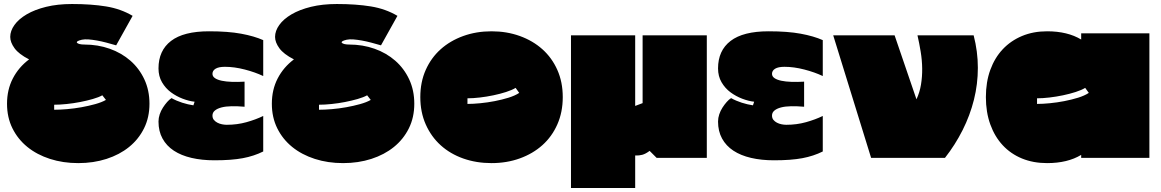

<svg xmlns="http://www.w3.org/2000/svg" viewBox="-20 -743 5785 957"><path d="M15 -226Q15 -296 44 -352Q73 -408 125 -447Q74 -473 52.5 -502.5Q31 -532 31 -559Q31 -589 52 -618.5Q73 -648 113 -671.5Q153 -695 210 -709Q267 -723 339 -723Q435 -723 508.5 -711Q582 -699 641 -664L559 -517Q535 -524 510.5 -530.5Q486 -537 463.5 -541Q441 -545 421.5 -546.5Q402 -548 388 -545Q371 -541 366 -537Q361 -533 364 -529.5Q367 -526 376.5 -523.5Q386 -521 400 -521Q468 -521 527 -500Q586 -479 630 -440.5Q674 -402 699.5 -347.5Q725 -293 725 -226Q725 -158 698 -103.5Q671 -49 623.5 -10.5Q576 28 511 49Q446 70 370 70Q294 70 229 49Q164 28 116.5 -10.5Q69 -49 42 -103.5Q15 -158 15 -226ZM508 -245 490 -268Q472 -258 442.5 -249.5Q413 -241 379.5 -234.5Q346 -228 312 -224.5Q278 -221 250 -221V-196Q278 -196 314 -199Q350 -202 386 -208.5Q422 -215 454.5 -224Q487 -233 508 -245Z M770 -137Q770 -155 776 -173Q782 -191 792 -206.5Q802 -222 813 -234.5Q824 -247 835 -254Q860 -240 888.5 -231Q917 -222 944 -218L950 -236Q922 -239 890.5 -251Q859 -263 832 -283Q805 -303 787.5 -333Q770 -363 770 -402Q770 -491 832.5 -539Q895 -587 1022 -587Q1117 -587 1182 -575Q1247 -563 1292 -543V-364Q1252 -383 1200 -396.5Q1148 -410 1101 -410Q1070 -410 1054.5 -400.5Q1039 -391 1039 -375Q1039 -362 1051.5 -353.5Q1064 -345 1085.5 -340.5Q1107 -336 1136 -335Q1165 -334 1199 -336V-211Q1164 -214 1134.5 -213.5Q1105 -213 1084 -207.5Q1063 -202 1051 -192Q1039 -182 1039 -167Q1039 -154 1046 -145.5Q1053 -137 1063.5 -131.5Q1074 -126 1086.5 -123.5Q1099 -121 1110 -121Q1162 -121 1208.5 -134Q1255 -147 1292 -165V12Q1246 35 1190 45.5Q1134 56 1049 56Q986 56 934.5 44Q883 32 846.5 8Q810 -16 790 -52.5Q770 -89 770 -137Z M1335 -226Q1335 -296 1364 -352Q1393 -408 1445 -447Q1394 -473 1372.5 -502.5Q1351 -532 1351 -559Q1351 -589 1372 -618.5Q1393 -648 1433 -671.5Q1473 -695 1530 -709Q1587 -723 1659 -723Q1755 -723 1828.5 -711Q1902 -699 1961 -664L1879 -517Q1855 -524 1830.5 -530.5Q1806 -537 1783.5 -541Q1761 -545 1741.5 -546.5Q1722 -548 1708 -545Q1691 -541 1686 -537Q1681 -533 1684 -529.5Q1687 -526 1696.5 -523.5Q1706 -521 1720 -521Q1788 -521 1847 -500Q1906 -479 1950 -440.5Q1994 -402 2019.5 -347.5Q2045 -293 2045 -226Q2045 -158 2018 -103.5Q1991 -49 1943.5 -10.5Q1896 28 1831 49Q1766 70 1690 70Q1614 70 1549 49Q1484 28 1436.5 -10.5Q1389 -49 1362 -103.5Q1335 -158 1335 -226ZM1828 -245 1810 -268Q1792 -258 1762.5 -249.5Q1733 -241 1699.5 -234.5Q1666 -228 1632 -224.5Q1598 -221 1570 -221V-196Q1598 -196 1634 -199Q1670 -202 1706 -208.5Q1742 -215 1774.5 -224Q1807 -233 1828 -245Z M2075 -259Q2075 -334 2102 -394.5Q2129 -455 2176.5 -497.5Q2224 -540 2289 -563.5Q2354 -587 2430 -587Q2506 -587 2571 -563.5Q2636 -540 2683.5 -497.5Q2731 -455 2758 -394.5Q2785 -334 2785 -259Q2785 -184 2758 -123Q2731 -62 2683.5 -19.5Q2636 23 2571 46.5Q2506 70 2430 70Q2354 70 2289 47Q2224 24 2176.5 -19Q2129 -62 2102 -123Q2075 -184 2075 -259ZM2568 -280 2550 -305Q2532 -294 2502.5 -284.5Q2473 -275 2439.5 -268Q2406 -261 2372 -257Q2338 -253 2310 -253V-225Q2338 -225 2374 -228.5Q2410 -232 2446 -239Q2482 -246 2514.5 -256Q2547 -266 2568 -280Z M3253 44 3218 9Q3198 24 3181.5 28.5Q3165 33 3146 32V194H2826V-567H3146V-215L3183 -229V-567H3503V44Z M3559 -137Q3559 -155 3565 -173Q3571 -191 3581 -206.5Q3591 -222 3602 -234.5Q3613 -247 3624 -254Q3649 -240 3677.5 -231Q3706 -222 3733 -218L3739 -236Q3711 -239 3679.5 -251Q3648 -263 3621 -283Q3594 -303 3576.5 -333Q3559 -363 3559 -402Q3559 -491 3621.5 -539Q3684 -587 3811 -587Q3906 -587 3971 -575Q4036 -563 4081 -543V-364Q4041 -383 3989 -396.5Q3937 -410 3890 -410Q3859 -410 3843.5 -400.5Q3828 -391 3828 -375Q3828 -362 3840.5 -353.5Q3853 -345 3874.5 -340.5Q3896 -336 3925 -335Q3954 -334 3988 -336V-211Q3953 -214 3923.5 -213.5Q3894 -213 3873 -207.5Q3852 -202 3840 -192Q3828 -182 3828 -167Q3828 -154 3835 -145.5Q3842 -137 3852.5 -131.5Q3863 -126 3875.5 -123.5Q3888 -121 3899 -121Q3951 -121 3997.5 -134Q4044 -147 4081 -165V12Q4035 35 3979 45.5Q3923 56 3838 56Q3775 56 3723.5 44Q3672 32 3635.5 8Q3599 -16 3579 -52.5Q3559 -89 3559 -137Z M4553 -567H4833Q4854 -486 4854 -405Q4854 -324 4834.5 -246Q4815 -168 4778 -94.5Q4741 -21 4690 44H4322L4133 -567H4439L4548 -248Q4564 -282 4570.5 -321Q4577 -360 4576.5 -401.5Q4576 -443 4569 -485.5Q4562 -528 4553 -567Z M4894 -259Q4894 -334 4916 -394.5Q4938 -455 4978 -497.5Q5018 -540 5074 -563.5Q5130 -587 5199 -587Q5301 -587 5369 -546V-577H5709V44H5369V29Q5301 70 5199 70Q5130 70 5074 47Q5018 24 4978 -19Q4938 -62 4916 -123Q4894 -184 4894 -259ZM5407 -280 5389 -305Q5371 -294 5341.5 -284.5Q5312 -275 5278.5 -268Q5245 -261 5211 -257Q5177 -253 5149 -253V-225Q5177 -225 5213 -228.5Q5249 -232 5285 -239Q5321 -246 5353.5 -256Q5386 -266 5407 -280Z"/></svg>

Font: ChangwonDangamAsac Bold
Style: Regular
Weight: 700
Designer: Choi Chi-young, Lee Youngbeen, Kim Jungjin, Yoon Jihee, Han Dohee
Foundry: YoonDesign Inc.
Version: Version 1.010;Build 20210623